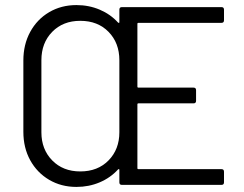

<svg xmlns="http://www.w3.org/2000/svg" viewBox="-20 -728 960 756"><path d="M852 -638H525Q521 -638 521 -634V-387Q521 -383 525 -383H742Q752 -383 752 -373V-331Q752 -321 742 -321H525Q521 -321 521 -317V-66Q521 -62 525 -62H852Q862 -62 862 -52V-10Q862 0 852 0H460Q450 0 450 -10V-59Q450 -64 445 -61Q415 -28 372.5 -10Q330 8 281 8Q221 8 173.5 -20Q126 -48 99 -97Q72 -146 72 -209V-490Q72 -553 99 -602.5Q126 -652 173.5 -680Q221 -708 281 -708Q330 -708 372.5 -690Q415 -672 445 -639Q450 -636 450 -641V-690Q450 -700 460 -700H852Q862 -700 862 -690V-648Q862 -638 852 -638ZM450 -207V-491Q450 -559 407.5 -602.5Q365 -646 296 -646Q228 -646 185.5 -602.5Q143 -559 143 -491V-207Q143 -140 185.5 -96.5Q228 -53 296 -53Q365 -53 407.5 -96.5Q450 -140 450 -207Z"/></svg>

Font: Barlow
Style: Regular
Weight: 400
Designer: Jeremy Tribby
Foundry: Tribby Type
Version: Version 1.408;December 10, 2018;FontCreator 11.5.0.2430 64-b